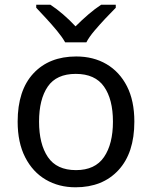

<svg xmlns="http://www.w3.org/2000/svg" viewBox="-20 -786 645 816"><path d="M551 -269Q551 -136 483.5 -63Q416 10 301 10Q230 10 174.5 -22.5Q119 -55 87 -117.5Q55 -180 55 -269Q55 -402 122 -474Q189 -546 304 -546Q377 -546 432.5 -513.5Q488 -481 519.5 -419.5Q551 -358 551 -269ZM146 -269Q146 -174 183.5 -118.5Q221 -63 303 -63Q384 -63 422 -118.5Q460 -174 460 -269Q460 -364 422 -418Q384 -472 302 -472Q220 -472 183 -418Q146 -364 146 -269ZM257 -606Q244 -629 222 -655.5Q200 -682 176 -708Q152 -734 134 -753V-766H194Q220 -749 248 -725Q276 -701 301 -674Q328 -701 356 -725Q384 -749 410 -766H472V-753Q453 -734 428.5 -708Q404 -682 381.5 -655.5Q359 -629 347 -606Z"/></svg>

Font: Go Noto Current
Style: Regular
Weight: 400
Designer: Monotype Design Team
Foundry: Monotype Imaging Inc.
Version: Version 2.007; ttfautohint (v1.8) -l 8 -r 50 -G 200 -x 14 -D